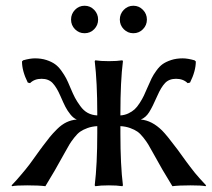

<svg xmlns="http://www.w3.org/2000/svg" viewBox="-20 -642 734 665"><path d="M397 -180.2V-205.1Q415.5 -204.1 430.9 -198.5Q446.3 -192.9 456.1 -186Q465.8 -179.2 476.6 -165.5Q487.3 -151.9 493.2 -142.1Q499 -132.3 509.8 -112.8Q541 -55.2 577.1 2.9Q599.6 0 640.1 0Q678.7 0 691.9 2.9L693.8 0Q682.6 -11.7 672.4 -23.2Q662.1 -34.7 655.3 -43Q648.4 -51.3 638.9 -64Q629.4 -76.7 625 -82.5Q620.6 -88.4 609.6 -103.8Q598.6 -119.1 594.2 -125Q557.6 -173.8 541.5 -189.9Q506.3 -224.6 467.8 -228Q484.9 -234.9 496.6 -253.4Q508.3 -272 524.9 -310.1Q538.1 -340.3 552 -354.7Q565.9 -369.1 589.8 -369.1Q614.7 -369.1 629.9 -354L638.2 -356Q658.2 -396 658.2 -429.2L653.8 -433.1Q629.9 -439.9 612.8 -439.9Q590.8 -439.9 573 -434.1Q555.2 -428.2 543.7 -420.2Q532.2 -412.1 521.5 -397.2Q510.7 -382.3 505.1 -370.6Q499.5 -358.9 491.2 -339.8Q483.4 -321.8 478.3 -310.8Q473.1 -299.8 464.1 -285.6Q455.1 -271.5 446.3 -263.4Q437.5 -255.4 424.8 -249.3Q412.1 -243.2 397 -242.2V-250Q397 -360.4 405.8 -430.2L403.8 -433.1Q385.3 -430.2 356.9 -430.2Q328.1 -430.2 310.1 -433.1L308.1 -430.2Q316.9 -356.9 316.9 -250V-242.2Q298.3 -243.2 283.9 -251Q269.5 -258.8 258.1 -274.7Q246.6 -290.5 239.7 -303.5Q232.9 -316.4 223.1 -339.8Q215.3 -358.9 209.2 -370.6Q203.1 -382.3 192.6 -397Q182.1 -411.6 170.4 -419.9Q158.7 -428.2 140.9 -434.1Q123 -439.9 101.1 -439.9Q84 -439.9 60.1 -433.1L56.2 -429.2Q56.2 -396 76.2 -356L84 -354Q99.1 -369.1 124 -369.1Q147.9 -369.1 161.9 -354.7Q175.8 -340.3 189 -310.1Q200.2 -284.2 206.8 -271.5Q213.4 -258.8 223.9 -245.6Q234.4 -232.4 246.1 -228Q227.1 -226.6 210.2 -218.5Q193.4 -210.4 177.7 -194.8Q162.1 -179.2 152.6 -167.5Q143.1 -155.8 127 -134.3Q125.5 -132.3 124.8 -131.1Q124 -129.9 122.6 -128.2Q121.1 -126.5 120.1 -125Q117.2 -120.6 106.9 -106.7Q96.7 -92.8 93.5 -88.1Q90.3 -83.5 81.8 -72Q73.2 -60.5 67.9 -54.4Q62.5 -48.3 54.4 -38.3Q46.4 -28.3 38.1 -19.3Q29.8 -10.3 20 0L22 2.9Q35.2 0 74.2 0Q114.3 0 137.2 2.9Q169.4 -49.3 204.1 -112.8Q214.8 -132.3 220.7 -142.1Q226.6 -151.9 237.3 -165.5Q248 -179.2 257.8 -186Q267.6 -192.9 283 -198.5Q298.3 -204.1 316.9 -205.1V-180.2Q316.9 -73.2 308.1 0L310.1 2.9Q328.1 0 356.9 0Q385.3 0 403.8 2.9L405.8 0Q397 -69.8 397 -180.2ZM239.7 -540.8Q226.1 -554.7 226.1 -574.2Q226.1 -593.8 239.7 -607.9Q253.4 -622.1 272.9 -622.1Q292.5 -622.1 306.2 -607.9Q319.8 -593.8 319.8 -574.2Q319.8 -554.7 306.2 -540.8Q292.5 -526.9 272.9 -526.9Q253.4 -526.9 239.7 -540.8ZM408.7 -540.8Q395 -554.7 395 -574.2Q395 -593.8 408.7 -607.9Q422.4 -622.1 441.9 -622.1Q461.4 -622.1 475.1 -607.9Q488.8 -593.8 488.8 -574.2Q488.8 -554.7 475.1 -540.8Q461.4 -526.9 441.9 -526.9Q422.4 -526.9 408.7 -540.8Z"/></svg>

Font: Linear Smooth
Style: Regular
Weight: 400
Designer: Philipp H. Poll, Flanker
Foundry: Philipp H. Poll, reworked by Flanker
Version: Version 1.061 | FøM Fix